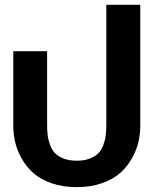

<svg xmlns="http://www.w3.org/2000/svg" viewBox="-20 -768 638 798"><path d="M35.2 -246.1V-555.2H175.8V-250Q175.8 -224.6 178.2 -204.8Q180.7 -185.1 188.5 -164.6Q196.3 -144 209.5 -130.6Q222.7 -117.2 245.4 -108.6Q268.1 -100.1 298.8 -100.1Q329.6 -100.1 352.3 -108.6Q375 -117.2 388.2 -130.6Q401.4 -144 409.2 -164.6Q417 -185.1 419.4 -204.8Q421.9 -224.6 421.9 -250V-748H563V-246.1Q563 -211.4 555.2 -177.5Q547.4 -143.6 527.8 -109.1Q508.3 -74.7 479.2 -48.8Q450.2 -22.9 403.6 -6.6Q356.9 9.8 298.8 9.8Q240.7 9.8 194.1 -6.6Q147.5 -22.9 118.4 -48.8Q89.4 -74.7 70.1 -109.1Q50.8 -143.6 43 -177.5Q35.2 -211.4 35.2 -246.1Z"/></svg>

Font: LT Superior
Style: Bold
Weight: 400
Designer: Daniel Lyons
Foundry: LyonsType
Version: Version 1.000